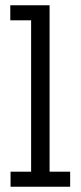

<svg xmlns="http://www.w3.org/2000/svg" viewBox="-20 -708 306 728"><path d="M246 0H20V-57H98V-631H19V-688H168V-57H246Z"/></svg>

Font: Zilla Slab
Style: Regular
Weight: 400
Designer: Typotheque.com
Foundry: Typotheque type foundry
Version: Version 1.1; 2017; ttfautohint (v1.6)